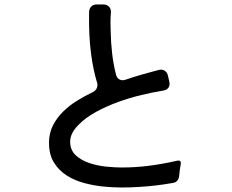

<svg xmlns="http://www.w3.org/2000/svg" viewBox="-20 -822 1040 862"><path d="M758 -1Q679 13 608 17Q520 23 449 16Q404 12 359 0Q314 -12 279 -34.5Q244 -57 222 -92.5Q200 -128 200 -181Q200 -224 217.5 -258.5Q235 -293 263.5 -321Q292 -349 327 -370.5Q362 -392 396 -408Q410 -415 415 -427.5Q420 -440 415 -454Q407 -480 400.5 -511Q394 -542 389 -579Q378 -662 380 -769Q381 -784 390 -793Q399 -802 414 -802H443Q460 -802 469.5 -792Q479 -782 478 -765Q476 -744 476 -722.5Q476 -701 477 -678Q478 -629 483.5 -581.5Q489 -534 501 -486Q505 -471 517 -465Q529 -459 543 -464Q560 -470 578 -475.5Q596 -481 616 -487Q635 -492 654 -497.5Q673 -503 693 -508Q708 -512 719.5 -504.5Q731 -497 734 -482L740 -456Q744 -439 736 -428Q728 -417 711 -415Q668 -408 615 -395.5Q562 -383 510 -364Q458 -345 411 -319.5Q364 -294 332 -261Q295 -224 295 -186Q295 -148 320 -125Q345 -102 381 -90Q417 -78 456.5 -74Q496 -70 526 -70Q589 -70 650.5 -78Q712 -86 773 -100Q796 -106 791 -82Q790 -76 789 -70Q788 -64 787 -57Q786 -49 785.5 -43Q785 -37 784 -31Q783 -19 776 -11Q769 -3 758 -1Z"/></svg>

Font: Higure Gothic Medium
Style: Regular
Weight: 500
Designer: Yoshimichi Ohira
Foundry: Positype
Version: Version 1.000